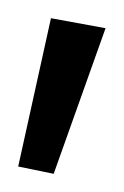

<svg xmlns="http://www.w3.org/2000/svg" viewBox="-113 -790 136 211"><path d="M-93 -607 -57 -770 3 -759 -54 -599Z"/></svg>

Font: Jldddboxgfspflltxgxzjzlszac
Style: Regular
Weight: 300
Designer: Carrois Corporate & Edenspiekermann
Foundry: Carrois Corporate GbR & Edenspiekermann AG
Version: Version 2.001